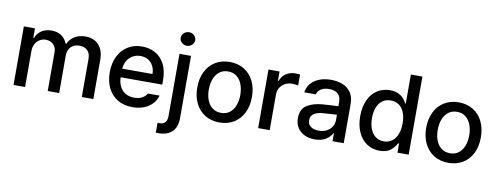

<svg xmlns="http://www.w3.org/2000/svg" viewBox="-72 -1123 4432 1712"><g transform="rotate(10 2144.0 -267.5)"><path d="M63.5 -530.3H164.1V-443.4H169.9Q187 -488.3 224.4 -512.7Q261.7 -537.1 314.5 -537.1Q366.7 -537.1 403.3 -512.5Q439.9 -487.8 457 -443.4H462.9Q482.4 -487.3 523.7 -512.2Q564.9 -537.1 622.1 -537.1Q670.9 -537.1 707.8 -516.6Q744.6 -496.1 765.4 -455.3Q786.1 -414.6 786.1 -355.5V0H681.6V-345.7Q681.6 -396.5 653.8 -421.9Q626 -447.3 582 -447.3Q549.3 -447.3 525.4 -433.3Q501.5 -419.4 489 -394.5Q476.6 -369.6 476.6 -337.9V0H373V-351.6Q373 -379.9 360.8 -401.6Q348.6 -423.3 326.7 -435.3Q304.7 -447.3 276.4 -447.3Q247.1 -447.3 222.2 -431.9Q197.3 -416.5 182.6 -389.2Q168 -361.8 168 -327.1V0H63.5Z M888.7 -261.7Q888.7 -342.8 919.2 -405.3Q949.7 -467.8 1005.4 -502.4Q1061 -537.1 1133.8 -537.1Q1197.8 -537.1 1251 -509.3Q1304.2 -481.4 1336.7 -421.6Q1369.1 -361.8 1369.1 -270.5V-233.4H992.2Q993.7 -184.1 1012.5 -148.2Q1031.2 -112.3 1064.5 -93.8Q1097.7 -75.2 1141.6 -75.2Q1184.1 -75.2 1213.4 -91.1Q1242.7 -106.9 1256.8 -132.8H1362.3Q1350.6 -89.8 1320.3 -57.4Q1290 -24.9 1243.9 -7.1Q1197.8 10.7 1140.6 10.7Q1063.5 10.7 1006.6 -22.9Q949.7 -56.6 919.2 -118.2Q888.7 -179.7 888.7 -261.7ZM1266.6 -311.5Q1266.6 -352.1 1250.2 -383.8Q1233.9 -415.5 1204.1 -433.3Q1174.3 -451.2 1134.8 -451.2Q1094.2 -451.2 1062.7 -432.4Q1031.2 -413.6 1013.2 -381.6Q995.1 -349.6 992.7 -311.5Z M1577.1 -530.3V34.2Q1577.1 114.7 1533.7 157Q1490.2 199.2 1408.2 199.2Q1394.5 199.2 1386.7 198.2V109.4H1403.3Q1439 109.4 1455.8 90.1Q1472.7 70.8 1472.7 33.2V-530.3ZM1458 -673.8Q1458 -690.4 1467 -704.6Q1476.1 -718.8 1491.5 -727.1Q1506.8 -735.4 1524.4 -735.4Q1542 -735.4 1556.9 -727.1Q1571.8 -718.8 1580.8 -704.6Q1589.8 -690.4 1589.8 -673.8Q1589.8 -657.2 1580.8 -643.1Q1571.8 -628.9 1556.9 -620.6Q1542 -612.3 1524.4 -612.3Q1506.8 -612.3 1491.5 -620.6Q1476.1 -628.9 1467 -643.1Q1458 -657.2 1458 -673.8Z M1680.7 -262.7Q1680.7 -344.7 1711.4 -406.7Q1742.2 -468.8 1798.3 -502.9Q1854.5 -537.1 1928.7 -537.1Q2002.4 -537.1 2058.6 -502.9Q2114.7 -468.8 2145.3 -406.5Q2175.8 -344.2 2175.8 -262.7Q2175.8 -181.2 2145.3 -119.4Q2114.7 -57.6 2058.6 -23.4Q2002.4 10.7 1928.7 10.7Q1854.5 10.7 1798.3 -23.4Q1742.2 -57.6 1711.4 -119.4Q1680.7 -181.2 1680.7 -262.7ZM2070.3 -262.7Q2070.3 -314.9 2054.4 -357.7Q2038.6 -400.4 2006.6 -425.8Q1974.6 -451.2 1928.7 -451.2Q1881.8 -451.2 1849.4 -425.8Q1816.9 -400.4 1801 -357.7Q1785.2 -314.9 1785.2 -262.7Q1785.2 -210.4 1801 -168.2Q1816.9 -126 1849.4 -101.1Q1881.8 -76.2 1928.7 -76.2Q1975.1 -76.2 2006.8 -101.1Q2038.6 -126 2054.4 -168.2Q2070.3 -210.4 2070.3 -262.7Z M2278.3 -530.3H2378.9V-446.3H2384.8Q2399.4 -488.8 2436 -513.4Q2472.7 -538.1 2519.5 -538.1Q2542 -538.1 2563.5 -536.1V-436.5Q2554.7 -438.5 2538.8 -440.4Q2522.9 -442.4 2508.8 -442.4Q2473.1 -442.4 2444.3 -427Q2415.5 -411.6 2399.2 -384.5Q2382.8 -357.4 2382.8 -323.2V0H2278.3Z M2810.1 -308.6Q2843.3 -311 2882.6 -313.2Q2921.9 -315.4 2949.2 -316.4L2948.7 -358.4Q2948.7 -403.8 2921.4 -428.5Q2894 -453.1 2841.3 -453.1Q2796.9 -453.1 2768.6 -434.8Q2740.2 -416.5 2731.9 -385.7H2628.4Q2633.3 -429.7 2661.1 -464.1Q2689 -498.5 2736.6 -517.8Q2784.2 -537.1 2845.2 -537.1Q2895.5 -537.1 2942.1 -521.5Q2988.8 -505.9 3021 -464.8Q3053.2 -423.8 3053.2 -352.5V0H2951.7V-72.3H2947.8Q2929.7 -37.1 2890.4 -12.7Q2851.1 11.7 2790.5 11.7Q2739.7 11.7 2699.2 -7.3Q2658.7 -26.4 2635.3 -62.7Q2611.8 -99.1 2611.8 -149.4Q2611.8 -231.9 2667.5 -267.1Q2723.1 -302.2 2810.1 -308.6ZM2814 -71.3Q2855 -71.3 2885.7 -87.6Q2916.5 -104 2933.1 -131.6Q2949.7 -159.2 2949.7 -191.4L2949.2 -239.7L2824.7 -231.4Q2771.5 -227.5 2742.4 -207.3Q2713.4 -187 2713.4 -148.4Q2713.4 -111.3 2741 -91.3Q2768.6 -71.3 2814 -71.3Z M3155.8 -263.7Q3155.8 -348.1 3184.3 -409.9Q3212.9 -471.7 3263.4 -504.4Q3314 -537.1 3378.4 -537.1Q3423.8 -537.1 3454.3 -522.2Q3484.9 -507.3 3501.7 -487.8Q3518.6 -468.3 3531.7 -444.3H3536.6V-707H3641.1V0H3539.6V-83H3531.7Q3510.3 -43.9 3475.6 -16.6Q3440.9 10.7 3377.4 10.7Q3313.5 10.7 3263.2 -22.5Q3212.9 -55.7 3184.3 -117.9Q3155.8 -180.2 3155.8 -263.7ZM3539.6 -265.6Q3539.6 -321.3 3523.4 -362.3Q3507.3 -403.3 3476.1 -425.8Q3444.8 -448.2 3400.9 -448.2Q3356 -448.2 3324.7 -424.8Q3293.5 -401.4 3277.8 -360.1Q3262.2 -318.8 3262.2 -265.6Q3262.2 -211.4 3278.1 -168.9Q3293.9 -126.5 3325.4 -102.3Q3356.9 -78.1 3400.9 -78.1Q3444.3 -78.1 3475.6 -101.6Q3506.8 -125 3523.2 -167.5Q3539.6 -210 3539.6 -265.6Z M3753.4 -262.7Q3753.4 -344.7 3784.2 -406.7Q3814.9 -468.8 3871.1 -502.9Q3927.2 -537.1 4001.5 -537.1Q4075.2 -537.1 4131.3 -502.9Q4187.5 -468.8 4218 -406.5Q4248.5 -344.2 4248.5 -262.7Q4248.5 -181.2 4218 -119.4Q4187.5 -57.6 4131.3 -23.4Q4075.2 10.7 4001.5 10.7Q3927.2 10.7 3871.1 -23.4Q3814.9 -57.6 3784.2 -119.4Q3753.4 -181.2 3753.4 -262.7ZM4143.1 -262.7Q4143.1 -314.9 4127.2 -357.7Q4111.3 -400.4 4079.3 -425.8Q4047.4 -451.2 4001.5 -451.2Q3954.6 -451.2 3922.1 -425.8Q3889.6 -400.4 3873.8 -357.7Q3857.9 -314.9 3857.9 -262.7Q3857.9 -210.4 3873.8 -168.2Q3889.6 -126 3922.1 -101.1Q3954.6 -76.2 4001.5 -76.2Q4047.9 -76.2 4079.6 -101.1Q4111.3 -126 4127.2 -168.2Q4143.1 -210.4 4143.1 -262.7Z"/></g></svg>

Font: Pretendard GOV Medium
Style: Regular
Weight: 500
Designer: Base glyphs from Inter by Rasmus Andersson; Hangeul glyphs from Noto Sans CJK(Source Han Sans) by Jang Soo-young and Kan
Foundry: Kil Hyung-jin
Version: Version 1.309